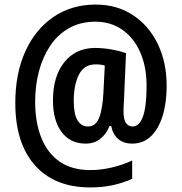

<svg xmlns="http://www.w3.org/2000/svg" viewBox="-20 -737 796 841"><path d="M710 -360Q710 -287 692.5 -230Q675 -173 641.5 -140.5Q608 -108 559 -108Q521 -108 497.5 -128.5Q474 -149 467 -185H460Q445 -149 419 -128.5Q393 -108 355 -108Q288 -108 250 -158.5Q212 -209 212 -297Q212 -403 262 -465Q312 -527 397 -527Q430 -527 467.5 -520.5Q505 -514 532 -504L523 -297Q522 -283 521.5 -270Q521 -257 521 -251Q521 -213 532 -198Q543 -183 560 -183Q622 -183 622 -361Q622 -446 593.5 -509.5Q565 -573 514.5 -607.5Q464 -642 399 -642Q332 -642 282 -613.5Q232 -585 199.5 -536Q167 -487 150.5 -424.5Q134 -362 134 -292Q134 -201 161 -133.5Q188 -66 241.5 -29Q295 8 376 8Q422 8 470.5 -3.5Q519 -15 559 -34V46Q520 64 474.5 74Q429 84 376 84Q219 84 133 -13Q47 -110 47 -286Q47 -415 91 -512Q135 -609 214.5 -663Q294 -717 399 -717Q492 -717 562 -671Q632 -625 671 -544.5Q710 -464 710 -360ZM303 -295Q303 -237 319.5 -210Q336 -183 365 -183Q399 -183 414 -220.5Q429 -258 433 -331L439 -450Q423 -455 398 -455Q349 -455 326 -410.5Q303 -366 303 -295Z"/></svg>

Font: Noto Sans Kannada Condensed SemiBold
Style: Regular
Weight: 600
Width: 3
Designer: Jelle Bosma - Monotype Design Team
Foundry: Monotype Imaging Inc.
Version: Version 2.005; ttfautohint (v1.8.4.7-5d5b)